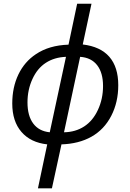

<svg xmlns="http://www.w3.org/2000/svg" viewBox="-20 -780 705 1040"><path d="M46.4 -219.2Q46.4 -307.1 79.6 -376.5Q112.8 -445.8 174.8 -486.8Q246.1 -534.7 351.1 -538.1L397.9 -759.8H475.6L428.2 -539.1Q523.9 -527.8 572.3 -472.2Q620.6 -416.5 620.6 -318.4Q620.6 -226.1 582.5 -152.3Q544.4 -78.6 475.6 -39.6Q407.2 -1 313 2L261.2 240.2H185.5L235.8 2Q146 -7.8 96.2 -65.4Q46.4 -123 46.4 -219.2ZM156.2 -353Q128.9 -294.4 128.9 -225.1Q128.9 -152.8 159.9 -111.1Q190.9 -69.3 249.5 -63.5L337.4 -472.2Q274.4 -469.7 228.5 -439.9Q182.6 -410.2 156.2 -353ZM510.3 -184.6Q538.1 -244.1 538.1 -314Q538.1 -385.7 506.3 -426.8Q474.6 -467.8 414.1 -472.2L326.7 -63.5Q388.7 -64.5 435.8 -95Q482.9 -125.5 510.3 -184.6Z"/></svg>

Font: Viking Open Sans
Style: Italic
Weight: 400
Italic angle: -12°
Foundry: Ascender Corporation
Version: Version 2.000